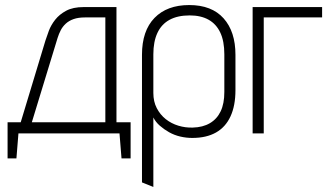

<svg xmlns="http://www.w3.org/2000/svg" viewBox="-20 -528 1304 760"><path d="M441 -44V-500H311Q269 -500 242 -485.5Q215 -471 198.5 -450Q182 -429 173.5 -406.5Q165 -384 160 -368L62 -44H10V99H45L53 0H453L461 99H497V-44ZM106 -44 208 -378Q213 -394 220.5 -408.5Q228 -423 240.5 -434.5Q253 -446 271.5 -452.5Q290 -459 316 -459H397V-44Z M912 -171V-311Q912 -403 865 -455.5Q818 -508 729 -508Q641 -508 591.5 -457Q542 -406 542 -311V194L587 212V-63Q596 -45 612.5 -30.5Q629 -16 649.5 -4.5Q670 7 693.5 12.5Q717 18 741 18Q797 18 835 -3.5Q873 -25 892.5 -67.5Q912 -110 912 -171ZM868 -313V-164Q868 -118 853.5 -87.5Q839 -57 811 -40.5Q783 -24 743 -23Q714 -22 686 -30.5Q658 -39 636 -56.5Q614 -74 600.5 -100Q587 -126 587 -160V-313Q587 -363 603 -397.5Q619 -432 651 -449.5Q683 -467 731 -467Q775 -467 805.5 -450Q836 -433 852 -399Q868 -365 868 -313Z M980 -500V0H1024V-459H1255V-500Z"/></svg>

Font: Advent Pro Light
Style: Regular
Weight: 300
Version: Version 3.000